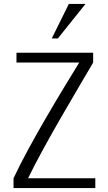

<svg xmlns="http://www.w3.org/2000/svg" viewBox="-20 -959 553 979"><path d="M49 -50V0H466V-50H123C212 -233 370 -494 455 -640V-690H64V-640H384C291 -489 131 -226 49 -50ZM244 -763H275L416 -939H331Z"/></svg>

Font: Repo Light
Style: Regular
Weight: 300
Designer: Stefan Peev
Foundry: Context Ltd
Version: Version 001.502